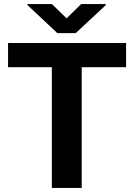

<svg xmlns="http://www.w3.org/2000/svg" viewBox="-20 -922 659 942"><path d="M598.6 -592.3H380.9V0H234.4V-592.3H19.5V-710.9H598.6ZM306.6 -832 377.9 -901.9H498.5V-896.5L351.1 -759.3H261.7L114.3 -897.5V-901.9H234.9Z"/></svg>

Font: MAUL Bold
Style: Bold
Weight: 700
Designer: MAUL
Version: Version 1.0; 2020; ttfautohint (v1.8.3)